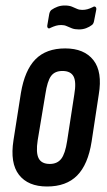

<svg xmlns="http://www.w3.org/2000/svg" viewBox="-20 -672 389 698"><path d="M151 6Q82 6 49 -36.5Q16 -79 29 -162L56 -334Q70 -417 109 -456.5Q148 -496 217 -496Q286 -496 319.5 -453.5Q353 -411 339 -328L313 -157Q300 -74 260.5 -34Q221 6 151 6ZM161 -76Q188 -76 202.5 -94.5Q217 -113 224 -159L250 -328Q258 -374 247.5 -394Q237 -414 207 -414Q179 -414 165.5 -395.5Q152 -377 145 -330L117 -162Q110 -117 120.5 -96.5Q131 -76 161 -76ZM267 -565Q252 -565 241.5 -569Q231 -573 222.5 -577Q214 -581 203 -581Q192 -581 183.5 -578.5Q175 -576 164 -571Q158 -567 154.5 -570Q151 -573 152 -580L159 -621Q161 -631 167 -636Q177 -643 189 -647.5Q201 -652 215 -652Q231 -652 241 -648Q251 -644 259.5 -640Q268 -636 279 -636Q289 -636 298 -638.5Q307 -641 317 -646Q323 -650 327 -647Q331 -644 330 -637L322 -596Q320 -585 314 -581Q305 -574 293 -569.5Q281 -565 267 -565Z"/></svg>

Font: Sofia Sans Extra Condensed SemiBold
Style: Italic
Weight: 600
Italic angle: -9°
Designer: Botio Nikoltchev, Ani Petrova
Foundry: lettersoup
Version: Version 4.101